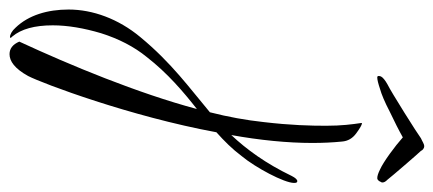

<svg xmlns="http://www.w3.org/2000/svg" viewBox="-430 -236 932 413"><g transform="rotate(90 36.5 -29.0)"><path d="M-4 -374C1 -374 9 -376 21 -380C32 -383 49 -390 70 -401C91 -411 109 -420 125 -429C144 -412 178 -387 194 -380C202 -376 208 -374 213 -374C216 -374 219 -377 221 -382C222 -383 222 -384 222 -385C222 -389 220 -392 216 -396C210 -404 160 -462 154 -468C153 -471 149 -475 144 -475C139 -475 134 -471 127 -468C118 -461 26 -403 11 -396C2 -391 -4 -386 -6 -382C-7 -380 -7 -378 -7 -377C-7 -375 -6 -374 -4 -374ZM-54 417C-39 417 -23 406 -7 377C9 346 80 157 114 -28C133 -45 150 -62 165 -82C190 -112 223 -174 223 -195C223 -200 222 -202 219 -202C216 -202 212 -198 208 -190C181 -134 151 -93 120 -60C131 -121 137 -181 137 -234C137 -257 136 -278 134 -298C133 -311 127 -321 116 -329C105 -337 98 -341 95 -341C94 -341 94 -341 94 -340C97 -320 100 -297 100 -264C100 -231 99 -188 92 -129C88 -92 81 -53 71 -14C20 29 -35 68 -91 136C-130 183 -150 238 -150 290C-150 335 -138 376 -111 404C-104 412 -96 416 -91 416C-90 416 -90 416 -90 416L-89 415C-89 414 -90 413 -92 411C-108 392 -116 363 -116 324C-116 292 -110 257 -99 220C-87 182 -70 149 -48 122C-13 77 27 43 64 14C30 141 -30 286 -81 396C-75 410 -66 417 -54 417Z"/></g></svg>

Font: Comforter
Style: Regular
Weight: 400
Designer: Robert E. Leuschke
Foundry: Robert E. Leuschke
Version: Version 1.013; ttfautohint (v1.8.3)